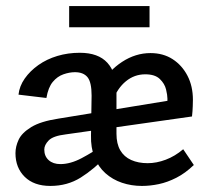

<svg xmlns="http://www.w3.org/2000/svg" viewBox="-20 -603 686 633"><path d="M448 10Q413 10 382 -0.5Q351 -11 327.5 -32Q304 -53 291.5 -84.5Q279 -116 280 -157L282 -288Q282 -332 268.5 -348.5Q255 -365 227 -365Q209 -365 189 -358Q169 -351 154 -333Q139 -315 133 -280L41 -291Q44 -319 61.5 -344Q79 -369 106.5 -388.5Q134 -408 169 -418.5Q204 -429 243 -429Q304 -429 334 -396Q364 -363 364 -302V-162Q364 -129 376.5 -107.5Q389 -86 412.5 -75.5Q436 -65 467 -65Q496 -65 526.5 -76.5Q557 -88 584 -111L619 -59Q591 -32 561.5 -17Q532 -2 503.5 4Q475 10 448 10ZM146 10Q92 10 61.5 -20Q31 -50 31 -98Q31 -120 41.5 -142.5Q52 -165 83 -184Q114 -203 173 -212L602 -282L613 -219L197 -160Q155 -155 140.5 -140Q126 -125 126 -110Q126 -88 140.5 -75Q155 -62 179 -62Q212 -62 249 -81.5Q286 -101 330 -131L335 -92Q290 -45 246 -17.5Q202 10 146 10ZM532 -219V-278Q532 -289 527.5 -308Q523 -327 507 -342.5Q491 -358 459 -358Q423 -358 395 -335Q367 -312 353 -273L310 -321Q338 -370 382.5 -399Q427 -428 476 -428Q518 -428 549 -408Q580 -388 598 -353.5Q616 -319 616 -274Q616 -269 615.5 -253Q615 -237 613 -219ZM208 -513V-583H473V-513Z"/></svg>

Font: Ysabeau Office SemiBold
Style: Regular
Weight: 600
Designer: Christian Thalmann (Catharsis Fonts)
Version: Version 2.001;gftools[0.9.30]; featfreeze: tnum,lnum,ss02